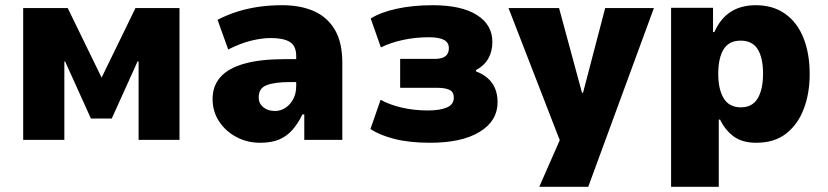

<svg xmlns="http://www.w3.org/2000/svg" viewBox="-20 -537 3179 737"><path d="M69 0V-506H240L370 -239L500 -506H669V0H512V-301H508L409 -82H329L230 -301H227V0Z M978 11Q929 11 887.5 -11Q846 -33 821 -71Q796 -109 796 -157Q796 -207 826 -241Q856 -275 917.5 -292.5Q979 -310 1074 -310H1138V-222H1095Q1064 -222 1041.5 -219Q1019 -216 1003.5 -210Q988 -204 980.5 -192.5Q973 -181 973 -163Q973 -140 990.5 -125.5Q1008 -111 1036 -111Q1057 -111 1075.5 -123Q1094 -135 1105.5 -156.5Q1117 -178 1117 -207V-322Q1117 -361 1092.5 -376Q1068 -391 1020 -391Q986 -391 944.5 -381Q903 -371 856 -347L815 -461Q854 -481 893 -493Q932 -505 974 -511Q1016 -517 1063 -517Q1134 -517 1185.5 -494Q1237 -471 1265.5 -422.5Q1294 -374 1294 -296V0H1148V-98H1141Q1124 -63 1102.5 -38.5Q1081 -14 1051.5 -1.5Q1022 11 978 11Z M1631 11Q1551 11 1493 -4Q1435 -19 1402 -42L1441 -154Q1475 -135 1522 -124Q1569 -113 1622 -113Q1669 -113 1695.5 -124.5Q1722 -136 1722 -162Q1722 -184 1705.5 -192Q1689 -200 1658 -200H1516V-311H1650Q1676 -311 1689.5 -321Q1703 -331 1703 -352Q1703 -374 1684 -384Q1665 -394 1626 -394Q1574 -394 1526 -383.5Q1478 -373 1442 -355L1403 -466Q1441 -490 1503 -503.5Q1565 -517 1641 -517Q1751 -517 1810.5 -479.5Q1870 -442 1870 -376Q1870 -340 1854.5 -312.5Q1839 -285 1807 -268V-263Q1834 -253 1852.5 -236.5Q1871 -220 1880.5 -197Q1890 -174 1890 -145Q1890 -73 1821.5 -31Q1753 11 1631 11Z M2050 180 2148 -43V51L1932 -506H2126L2214 -181H2218L2303 -506H2490L2238 180Z M2556 180V-507H2717V-414H2722Q2746 -467 2785.5 -492Q2825 -517 2881 -517Q2948 -517 2994.5 -483.5Q3041 -450 3064.5 -390.5Q3088 -331 3088 -253Q3088 -179 3065.5 -119.5Q3043 -60 2998 -24.5Q2953 11 2883 11Q2829 11 2796 -13.5Q2763 -38 2744 -78H2739V180ZM2824 -125Q2868 -125 2888.5 -159.5Q2909 -194 2909 -254Q2909 -315 2888.5 -348Q2868 -381 2823 -381Q2778 -381 2757.5 -347.5Q2737 -314 2737 -254Q2737 -194 2758 -159.5Q2779 -125 2824 -125Z"/></svg>

Font: Nunito Sans 7pt SemiCondensed Black
Style: Regular
Weight: 900
Width: 4
Designer: Vernon Adams
Foundry: Vernon Adams
Version: Version 3.101;gftools[0.9.27]